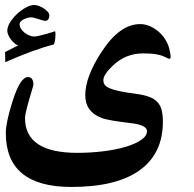

<svg xmlns="http://www.w3.org/2000/svg" viewBox="-23 -492 770 761"><path d="M649.9 -290Q653.3 -275.9 653.3 -268.1Q653.3 -258.8 648.9 -258.8Q645 -258.8 633.8 -264.6Q605.5 -280.8 543.9 -280.3Q475.6 -280.3 425.3 -232.9Q386.7 -196.8 386.7 -174.3Q386.7 -163.6 392.1 -156Q397.5 -148.4 411.4 -142.3Q425.3 -136.2 450 -130.9Q474.6 -125.5 513.2 -120.6Q546.4 -116.2 567.6 -108.4Q588.9 -100.6 600.8 -87.6Q612.8 -74.7 617.7 -55.7Q622.6 -36.6 622.6 -9.8Q622.6 116.7 530.5 182.9Q438.5 249 259.8 249Q0 249 0 35.2Q0 -5.9 26.4 -89.8Q57.1 -186.5 87.4 -186.5Q109.4 -186.5 109.4 -155.8Q109.4 -154.3 106.9 -146Q104.5 -137.7 100.8 -125.2Q97.2 -112.8 92.8 -97.9Q88.4 -83 84.7 -68.8Q81.1 -54.7 78.6 -42.7Q76.2 -30.8 76.2 -23.9Q76.2 113.8 283.2 113.8Q337.4 113.8 387.7 107.4Q438 101.1 476.1 89.6Q514.2 78.1 536.9 62.3Q559.6 46.4 559.6 27.8Q559.6 3.4 496.1 -3.9Q403.8 -14.6 378.9 -24.9Q314.9 -49.3 314.9 -114.7Q314.9 -187.5 379.4 -286.1Q451.2 -396.5 532.2 -396.5Q553.2 -396.5 572.5 -387.7Q591.8 -378.9 607.9 -364.5Q624 -350.1 635 -330.8Q646 -311.5 649.9 -290ZM195.3 -368.2Q196.8 -364.7 196.8 -356.4Q196.8 -341.8 194.8 -330.6Q192.9 -319.3 189.5 -315.4Q150.4 -305.7 102.5 -288.1Q54.7 -270.5 -2 -245.6L-2.9 -285.6Q15.6 -295.4 48.8 -312Q41.5 -314.5 33.9 -321Q26.4 -327.6 20 -335.9Q13.7 -344.2 9.8 -353.5Q5.9 -362.8 5.9 -370.1Q5.9 -385.7 17.1 -403.6Q28.3 -421.4 44.7 -436.8Q61 -452.1 79.6 -462.2Q98.1 -472.2 112.8 -472.2Q121.1 -472.2 131.6 -468.3Q142.1 -464.4 150.9 -458.5Q159.7 -452.6 166 -445.6Q172.4 -438.5 172.4 -431.6Q172.4 -409.2 154.8 -409.2Q152.8 -409.2 145.8 -411.4Q138.7 -413.6 130.1 -416.3Q121.6 -418.9 113.3 -421.1Q105 -423.3 100.6 -423.3Q94.7 -423.3 86.9 -421.4Q79.1 -419.4 72 -416Q64.9 -412.6 59.8 -407.5Q54.7 -402.3 54.7 -396.5Q54.7 -386.7 60.3 -377.9Q65.9 -369.1 74.2 -362.5Q82.5 -356 93 -351.6Q103.5 -347.2 112.8 -347.2Q120.1 -347.2 134 -350.6Q147.9 -354 161.9 -357.9Q175.8 -361.8 185.5 -365Q195.3 -368.2 195.3 -368.2Z"/></svg>

Font: XB Kayhan
Style: Bold
Weight: 700
Designer: Behnam
Foundry: Irmug
Version: Version 7.300 2009